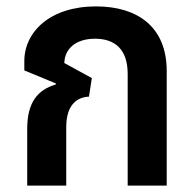

<svg xmlns="http://www.w3.org/2000/svg" viewBox="-20 -580 610 600"><path d="M65 0H187V-182C187 -244 213 -276 258 -278L267 -336L181 -383C182 -426 215 -459 277 -459C339 -459 379 -426 379 -349V0H501V-358C501 -496 410 -560 280 -560C136 -560 56 -480 56 -389V-360L155 -319L154 -316C98 -299 65 -261 65 -177Z"/></svg>

Font: Noto Sans Thai SemCond SemBd
Style: Regular
Weight: 600
Width: 4
Designer: Monotype Design Team
Foundry: Monotype Imaging Inc.
Version: Version 2.002